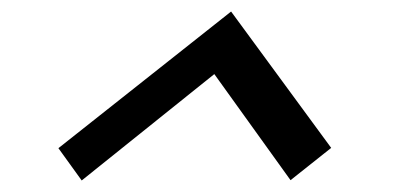

<svg xmlns="http://www.w3.org/2000/svg" viewBox="-20 -756 713 333"><path d="M81.3 -499 121.7 -443 351.7 -627.5 483.9 -443.5 554.4 -499.5 380.8 -736Z"/></svg>

Font: Manrope
Style: MediumItalic
Weight: 500
Italic angle: -15°
Designer: Mikhail Sharanda
Foundry: Mikhail Sharanda
Version: Version 4.502;hotconv 1.0.109;makeotfexe 2.5.65596